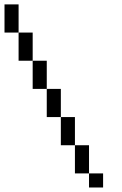

<svg xmlns="http://www.w3.org/2000/svg" viewBox="-20 -832 540 852"><path d="M375 -62.5H437.5V0H375V-62.5H312.5V-187.5H375ZM250 -312.5H312.5V-187.5H250ZM187.5 -437.5H250V-312.5H187.5ZM125 -562.5H187.5V-437.5H125ZM62.5 -687.5H125V-562.5H62.5ZM0 -812.5H62.5V-687.5H0Z"/></svg>

Font: HE실루아
Style: regular
Weight: 500
Monospace: yes
Designer: Taeyun An (WindowsTiger)
Version: v1